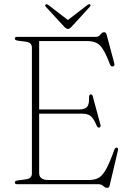

<svg xmlns="http://www.w3.org/2000/svg" viewBox="-20 -875 620 912"><path d="M50.5 -691.5Q50.5 -700 62 -700H436Q449 -700 457 -711Q465 -722 474.5 -722Q483.5 -722 486.5 -710.5L523 -573.5Q526 -561 516 -559.5Q506.5 -558 502 -570Q484 -617.5 469 -641Q454 -664.5 436.2 -672.2Q418.5 -680 392.5 -680H166V-355H354Q382 -355 393 -366.5Q404 -378 403 -411Q402.5 -425 409.5 -426.5Q418 -429 421 -416L457 -283Q460 -271 451.5 -269Q443.5 -267.5 439 -278.5Q425 -312 411 -323.5Q397 -335 370.5 -335H166V-53Q166 -20 210 -20H402.5Q429.5 -20 448 -30Q466.5 -40 483.8 -71Q501 -102 523.5 -164.5Q527 -174.5 534.5 -173.5Q543.5 -173 540 -159.5L501 5.5Q498.5 17.5 489 17.5Q480 17.5 471 8.8Q462 0 447 0H62Q50.5 0 50.5 -8.5Q50.5 -16 64 -18L105 -23.5Q131.5 -27.5 131.5 -51V-649Q131.5 -672.5 105 -676.5L64 -682Q50.5 -684 50.5 -691.5ZM320.5 -748.5Q310.5 -737.5 303 -737.5Q295 -737.5 284.5 -748.5L198 -842.5Q191.5 -849.5 197.5 -854Q202 -857 210 -851L302.5 -780L395 -851Q403 -857 407.5 -854Q413 -850 406.5 -842.5Z"/></svg>

Font: Fraunces 72pt S050 Thin
Style: Regular
Weight: 100
Version: Version 1.000; ttfautohint (v1.8.3)